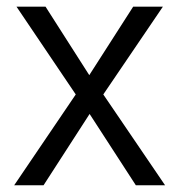

<svg xmlns="http://www.w3.org/2000/svg" viewBox="-20 -548 532 568"><path d="M114.7 -528.3 244.1 -325.7 374 -528.3H461.9L285.6 -268.6L468.3 0H381.8L245.1 -210.9L108.9 0H22L204.1 -268.6L28.8 -528.3Z"/></svg>

Font: Vazirmatn UI Light
Style: Regular
Weight: 300
Designer: Saber Rastikerdar
Foundry: Saber Rastikerdar
Version: Version 33.003